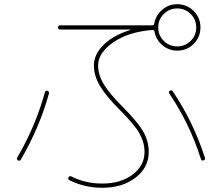

<svg xmlns="http://www.w3.org/2000/svg" viewBox="-20 -840 1040 910"><path d="M883.5 -774Q857 -800 820 -800Q783 -800 756.5 -774Q730 -748 730 -710Q730 -672 756.5 -646Q783 -620 820 -620Q857 -620 883.5 -646Q910 -672 910 -710Q910 -748 883.5 -774ZM265 -700Q255 -700 255 -710Q255 -720 265 -720H702Q709 -720 711 -728Q718 -767 748.5 -793.5Q779 -820 820 -820Q866 -820 898 -788Q930 -756 930 -710Q930 -664 898 -632Q866 -600 820 -600Q780 -600 749.5 -626Q719 -652 712 -691Q710 -698 703 -698Q588 -689 516.5 -639Q445 -589 445 -530Q445 -486 471.5 -441.5Q498 -397 562 -333Q632 -263 658.5 -217Q685 -171 685 -120Q685 -46 622.5 2Q560 50 465 50Q381 50 309 14Q300 9 305 0Q309 -7 318 -4Q384 30 465 30Q552 30 608.5 -12.5Q665 -55 665 -120Q665 -164 641.5 -206.5Q618 -249 548 -319Q481 -386 453 -434Q425 -482 425 -530Q425 -582 471 -627.5Q517 -673 598 -698Q599 -698 599 -699Q599 -700 598 -700ZM785 -410Q794 -415 799 -407Q896 -263 951 -93Q955 -84 945 -80Q936 -76 932 -87Q880 -252 783 -396Q777 -405 785 -410ZM65 -80Q57 -85 62 -94Q147 -238 193 -403Q196 -412 205 -410Q209 -409 211 -405Q213 -401 212 -397Q168 -237 79 -84Q74 -75 65 -80Z"/></svg>

Font: Rounded Mplus 1c Thin
Style: Regular
Weight: 250
Version: Version 1.059.20150529